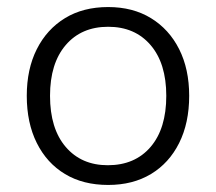

<svg xmlns="http://www.w3.org/2000/svg" viewBox="-20 -517 613 545"><path d="M287 8Q216 8 164.5 -23Q113 -54 84.5 -111Q56 -168 56 -245Q56 -321 84.5 -377.5Q113 -434 164.5 -465.5Q216 -497 287 -497Q357 -497 408.5 -465.5Q460 -434 488.5 -377.5Q517 -321 517 -245Q517 -168 488.5 -111Q460 -54 408.5 -23Q357 8 287 8ZM286 -48Q363 -48 407.5 -100Q452 -152 452 -245Q452 -337 407.5 -389Q363 -441 287 -441Q211 -441 166.5 -389Q122 -337 122 -245Q122 -152 166.5 -100Q211 -48 286 -48Z"/></svg>

Font: Nunito Sans 10pt Light
Style: Regular
Weight: 300
Designer: Vernon Adams
Foundry: Vernon Adams
Version: Version 3.101;gftools[0.9.27]